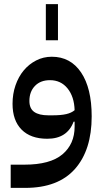

<svg xmlns="http://www.w3.org/2000/svg" viewBox="-20 -674 507 934"><path d="M32 127H99Q224 127 283.5 77Q343 27 343 -58V-82H338Q307 1 210 1Q129 1 85 -43.5Q41 -88 41 -169Q41 -217 55.5 -259Q70 -301 95.5 -331.5Q121 -362 156 -380Q191 -398 232 -398Q323 -398 374.5 -321.5Q426 -245 426 -108Q426 56 344.5 148Q263 240 103 240H32ZM235 -113Q277 -113 302.5 -119Q328 -125 343 -138Q341 -204 308.5 -244Q276 -284 223 -284Q177 -284 150 -256Q123 -228 123 -183Q123 -146 146.5 -129.5Q170 -113 215 -113ZM203 -654H262V-478H203Z"/></svg>

Font: IBM Plex Arabic Medium
Style: Regular
Weight: 500
Designer: Mike Abbink, Paul van der Laan, Pieter van Rosmalen, Wael Morcos, Khajak Apelian
Foundry: Bold Monday
Version: Version 1.0